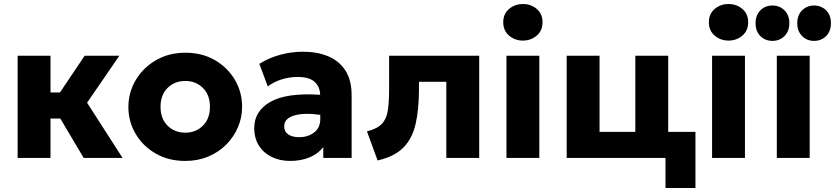

<svg xmlns="http://www.w3.org/2000/svg" viewBox="-20 -788 4166 958"><path d="M68 0V-510H232V-326.5H279L402.5 -510H575.5L414.5 -275.5L591.5 0H397.5L281 -196.5H232V0Z M904.5 15Q821 15 757 -21.8Q693 -58.5 656.8 -120Q620.5 -181.5 620.5 -255Q620.5 -308.5 641.2 -357Q662 -405.5 700 -443.5Q738 -481.5 790 -503.2Q842 -525 904.5 -525Q988 -525 1051.8 -488.2Q1115.5 -451.5 1151.8 -390Q1188 -328.5 1188 -255Q1188 -201.5 1167.2 -153Q1146.5 -104.5 1108.8 -66.5Q1071 -28.5 1019 -6.8Q967 15 904.5 15ZM904.5 -126Q957 -126 992.2 -160.8Q1027.5 -195.5 1027.5 -255Q1027.5 -314.5 992.5 -349.2Q957.5 -384 904.5 -384Q851 -384 816 -349.2Q781 -314.5 781 -255Q781 -195.5 816.2 -160.8Q851.5 -126 904.5 -126Z M1427.5 15Q1376.5 15 1336 -4.8Q1295.5 -24.5 1272 -61.2Q1248.5 -98 1248.5 -149Q1248.5 -234.5 1330 -280.2Q1411.5 -326 1577.5 -315Q1576.5 -354.5 1550.2 -379.2Q1524 -404 1464.5 -404Q1424.5 -404 1385.8 -392Q1347 -380 1316 -357L1274 -469.5Q1323.5 -500.5 1380 -515.2Q1436.5 -530 1491 -530Q1563 -530 1617.8 -507Q1672.5 -484 1703.5 -436Q1734.5 -388 1734.5 -313V0H1593V-54Q1568 -21 1525 -3Q1482 15 1427.5 15ZM1398 -158Q1398 -131 1418.2 -117.2Q1438.5 -103.5 1472.5 -103.5Q1516.5 -103.5 1547.2 -126.8Q1578 -150 1578 -194.5V-215Q1494 -226.5 1446 -211.2Q1398 -196 1398 -158Z M1864 12.5 1811 -132.5Q1862.5 -145.5 1885.8 -170.5Q1909 -195.5 1915.2 -237.8Q1921.5 -280 1921.5 -345V-510H2371V0H2207V-380H2070.5V-345Q2070.5 -241.5 2053.5 -168.5Q2036.5 -95.5 1991.8 -50.8Q1947 -6 1864 12.5Z M2507 0V-510H2671V0ZM2589 -585.5Q2549.5 -585.5 2520.2 -610.2Q2491 -635 2491 -677Q2491 -719 2520.2 -743.5Q2549.5 -768 2589 -768Q2629 -768 2658 -743.5Q2687 -719 2687 -677Q2687 -635 2658 -610.2Q2629 -585.5 2589 -585.5Z M2807.5 0V-510H2971.5V-130H3150V-510H3314V-130H3450V150H3300.5V0Z M3533 0V-510H3697V0ZM3615 -585.5Q3575.5 -585.5 3546.2 -610.2Q3517 -635 3517 -677Q3517 -719 3546.2 -743.5Q3575.5 -768 3615 -768Q3655 -768 3684 -743.5Q3713 -719 3713 -677Q3713 -635 3684 -610.2Q3655 -585.5 3615 -585.5Z M3856 0V-510H4020V0ZM3834.5 -584Q3798 -584 3774 -608Q3750 -632 3750 -672.5Q3750 -712.5 3774 -736.5Q3798 -760.5 3834.5 -760.5Q3870 -760.5 3894.2 -736.5Q3918.5 -712.5 3918.5 -672.5Q3918.5 -632 3894.2 -608Q3870 -584 3834.5 -584ZM4041.5 -584Q4006.5 -584 3982.2 -608Q3958 -632 3958 -672.5Q3958 -712.5 3982.2 -736.5Q4006.5 -760.5 4041.5 -760.5Q4078 -760.5 4102 -736.5Q4126 -712.5 4126 -672.5Q4126 -632 4102 -608Q4078 -584 4041.5 -584Z"/></svg>

Font: Geologica
Style: Bold
Weight: 700
Designer: Sindre Bremnes, Frode Helland
Foundry: Monokrom Skriftforlag AS
Version: Version 1.010; ttfautohint (v1.8.4.7-5d5b);gftools[0.9.28]